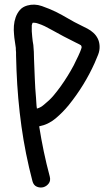

<svg xmlns="http://www.w3.org/2000/svg" viewBox="-20 -774 453 835"><path d="M48.8 -565.4Q46.9 -581.1 44.4 -595.7Q42 -610.4 41 -625Q39.1 -642.6 40.5 -662.1Q42 -681.6 48.3 -699.2Q54.7 -716.8 66.4 -730.5Q78.1 -744.1 98.6 -750Q129.9 -758.8 162.1 -747.6Q194.3 -736.3 222.7 -722.7Q250 -709 276.4 -693.4Q302.7 -677.7 331.1 -664.1Q345.7 -657.2 360.4 -649.4Q375 -641.6 386.2 -631.3Q397.5 -621.1 404.8 -606.9Q412.1 -592.8 413.1 -574.2Q414.1 -554.7 406.7 -536.1Q399.4 -517.6 391.6 -500Q347.7 -402.3 279.3 -317.4Q253.9 -286.1 222.2 -259.3Q190.4 -232.4 150.4 -224.6Q159.2 -168.9 170.4 -115.2Q181.6 -61.5 196.3 -6.8Q201.2 11.7 191.9 23.9Q182.6 36.1 168.9 40Q155.3 43.9 140.6 38.1Q126 32.2 121.1 13.7Q89.8 -105.5 73.2 -225.1Q56.6 -344.7 51.8 -468.8Q50.8 -485.4 50.8 -501Q50.8 -516.6 49.8 -533.2Q49.8 -540 49.8 -546.4Q49.8 -552.7 48.8 -558.6ZM118.2 -660.2Q117.2 -638.7 120.1 -614.3Q121.1 -603.5 121.6 -600.6Q122.1 -597.7 122.1 -595.7L125 -578.1Q127.9 -548.8 127.9 -518.6Q129.9 -475.6 131.3 -433.1Q132.8 -390.6 136.7 -347.7Q137.7 -335.9 138.2 -324.2Q138.7 -312.5 140.6 -301.8Q150.4 -304.7 154.3 -307.1Q158.2 -309.6 162.1 -311.5Q168 -315.4 170.9 -318.4Q195.3 -337.9 211.9 -357.4Q228.5 -377 243.2 -397.5Q275.4 -442.4 300.8 -490.2Q305.7 -501 310.5 -510.3Q315.4 -519.5 320.3 -530.3Q322.3 -535.2 324.2 -539.1Q326.2 -543 328.1 -547.9Q333 -559.6 335 -567.4Q335 -574.2 332 -577.1Q318.4 -585 311.5 -587.9Q283.2 -601.6 256.8 -615.7Q230.5 -629.9 202.1 -645.5Q188.5 -653.3 174.3 -660.2Q160.2 -667 144.5 -671.9Q141.6 -672.9 138.2 -673.8Q134.8 -674.8 131.8 -674.8Q125 -675.8 124 -675.3Q123 -674.8 122.1 -674.8Q120.1 -671.9 119.6 -668.9Q119.1 -666 118.2 -664.1Z"/></svg>

Font: Schoolbell
Style: Regular
Weight: 400
Designer: Font Diner, Inc
Foundry: Font Diner, Inc
Version: Version 1.000